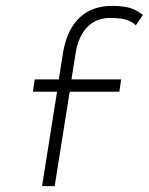

<svg xmlns="http://www.w3.org/2000/svg" viewBox="-20 -663 506 653"><path d="M92 -351H174L123 -30H166L217 -351H386L392 -393H223L237 -481C249 -555 288 -602 354 -602C405 -602 424 -593 442 -577L466 -612C443 -630 420 -643 361 -643C272 -643 213 -590 195 -487L180 -393H98Z"/></svg>

Font: Charger Sport
Style: HLNrwObl
Weight: 100
Designer: Jasper
Foundry: Cannot Into Space Fonts
Version: Version 1.1